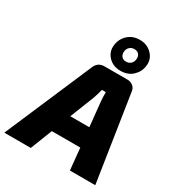

<svg xmlns="http://www.w3.org/2000/svg" viewBox="-262 -1092 1143 1232"><g transform="rotate(30 310.0 -475.5)"><path d="M402 -716Q347 -716 312.5 -752Q278 -788 285 -840Q291 -887 325.5 -919Q360 -951 413 -951Q467 -951 502.5 -914.5Q538 -878 531 -826Q525 -780 490.5 -748Q456 -716 402 -716ZM361 -836Q359 -812 371 -798.5Q383 -785 404 -785Q426 -785 440 -799Q454 -813 455 -836Q456 -857 444 -869.5Q432 -882 411 -882Q391 -882 377 -869Q363 -856 361 -836ZM426 -161H215L152 0H-44L233 -645Q252 -690 300 -690H472Q495 -690 512.5 -675Q530 -660 532 -638L630 0H442ZM411 -303 393 -479Q390 -503 390 -551H361Q352 -514 340 -480L270 -303Z"/></g></svg>

Font: Ezarion Extra Bold
Style: Italic
Weight: 800
Italic angle: -8°
Designer: Natanael Gama
Version: Version 1.001;PS 001.001;hotconv 1.0.70;makeotf.lib2.5.58329